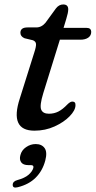

<svg xmlns="http://www.w3.org/2000/svg" viewBox="-20 -576 429 861"><path d="M127.5 -395.5 90 -404.5Q71.5 -412.5 71.5 -429Q71.5 -453 103.5 -453H142.5Q166.5 -453 184 -474L231 -538.5Q244.5 -556 263.5 -556Q286 -556 286 -534Q286 -519.5 277 -490.5L265 -451H368.5Q389 -451 389 -432.5Q389 -416.5 375.8 -407.2Q362.5 -398 340.5 -398H248.5L174 -158Q157 -102.5 164.8 -84.2Q172.5 -66 199.5 -66Q222.5 -66 241.8 -75.8Q261 -85.5 282.5 -108Q295 -120.5 304.5 -120.5Q319.5 -120.5 318.5 -103.5Q318 -81 292.2 -54.5Q266.5 -28 224.8 -9Q183 10 134.5 10Q21.5 10 69 -135L133.5 -340Q142.5 -367 141.5 -378.8Q140.5 -390.5 127.5 -395.5ZM107.5 164.5Q84 164.5 75 151.8Q66 139 71.5 119.5Q77 97.5 97 83.8Q117 70 140 70Q167 70 180 88Q193 106 183 144Q171 189.5 140.5 220.2Q110 251 60 263.5Q37 269.5 37 253Q37 237 58 231.5Q91 222.5 108 207.8Q125 193 129.5 177Q132.5 164.5 119 164.5Z"/></svg>

Font: Fraunces 9pt S050
Style: Italic
Weight: 400
Italic angle: -16°
Version: Version 1.000; ttfautohint (v1.8.3)